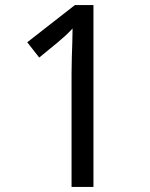

<svg xmlns="http://www.w3.org/2000/svg" viewBox="-20 -734 591 754"><path d="M261 0V-446Q261 -474 262 -506.5Q263 -539 264 -569.5Q265 -600 265 -622Q249 -605 237.5 -594.5Q226 -584 206 -567L134 -508L87 -568L274 -714H347V0Z"/></svg>

Font: lkorean85
Style: Book
Weight: 400
Designer: Jelle Bosma - Monotype Design Team
Foundry: Monotype Imaging Inc.
Version: Version 2.003